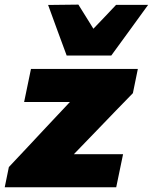

<svg xmlns="http://www.w3.org/2000/svg" viewBox="-45 -792 646 812"><path d="M-25 0 -7.5 -85.5Q35 -130.5 74.5 -172.8Q114 -215 149.5 -253L250.5 -360.5H57L86 -500.5H538L517 -398Q486.5 -367 445.2 -324.2Q404 -281.5 366 -242L267.5 -140H475.5L446.5 0ZM237 -557Q217 -610.5 197.5 -664Q178 -717.5 158.5 -771L286.5 -772.5Q302 -747.5 318 -722Q334 -696.5 350 -670.5Q374.5 -696 398.5 -721.2Q422.5 -746.5 446 -771.5H581.5Q542 -717 503.5 -664Q464.5 -611 425.5 -557Z"/></svg>

Font: Heraclito ExtraBold
Style: Italic
Weight: 800
Italic angle: -12°
Designer: Kostas Bartsokas (font) & Cristiano Sobral (main changes)
Foundry: Kostas Bartsokas (font) & Cristiano Sobral (main changes)
Version: Version 1.00;July 8, 2020;FontCreator 13.0.0.2655 64-bit